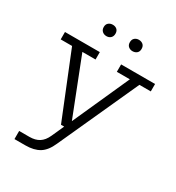

<svg xmlns="http://www.w3.org/2000/svg" viewBox="-172 -645 844 921"><g transform="rotate(30 250.5 -184.5)"><path d="M108 171H48V126H105Q137 126 158.5 112.5Q180 99 194 68L230 -12L243 0H207L64 -354H1V-395H194V-354H121L249 -27L238 -29L384 -354H312V-395H500V-354H437L236 88Q216 134 186 152.5Q156 171 108 171ZM183 -477Q169 -477 159.5 -485.5Q150 -494 150 -509Q150 -524 159.5 -532Q169 -540 183 -540Q197 -540 206 -532Q215 -524 215 -509Q215 -494 206 -485.5Q197 -477 183 -477ZM327 -477Q314 -477 304.5 -485Q295 -493 295 -508Q295 -524 304.5 -532Q314 -540 327 -540Q341 -540 350.5 -532Q360 -524 360 -508Q360 -493 350.5 -485Q341 -477 327 -477Z"/></g></svg>

Font: Rokkitt Light
Style: Regular
Weight: 300
Version: Version 3.103